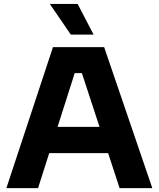

<svg xmlns="http://www.w3.org/2000/svg" viewBox="-20 -974 822 994"><path d="M13 0 254.2 -730H519.2L768.5 0H599.2L397 -616.5L448.8 -595.5H320.2L373.5 -616.5L177 0ZM195.5 -181.2 245.8 -317.2H532.2L582.5 -181.2ZM346.5 -795 238 -953.5H382L464.5 -795Z"/></svg>

Font: SVN-Sora Variable
Style: Regular
Weight: 400
Designer: Jonathan Barnbrook, Julián Moncada
Foundry: Barnbrook Fonts
Version: Version 2.000 - Viet hoa boi STYLEno.1 Fonts